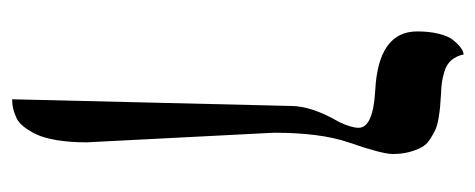

<svg xmlns="http://www.w3.org/2000/svg" viewBox="-258 -336 797 322"><g transform="rotate(90 141.0 -175.5)"><path d="M147 203.1C147.3 203.1 149.2 203 152.6 202.9C156 202.7 159.7 202.1 163.6 201.2C167.5 200.2 172.1 198.6 177.5 196.3C182.9 194 187.9 189.9 192.6 184.1C197.3 178.2 201.7 171.1 205.8 162.6C209.9 154.1 213.1 142.6 215.6 127.9C218 113.3 219.2 96.7 219.2 78.1L203.1 -235.8C203.1 -287.9 208.5 -329.6 219.2 -360.8C232.3 -398.6 238.8 -423.3 238.8 -435.1C238.8 -445.5 237.6 -454.8 235.4 -463.1C233.1 -471.4 230.5 -478.3 227.5 -483.6C224.6 -489 220.1 -493.7 214.1 -497.6C208.1 -501.5 202.8 -504.5 198.2 -506.6C193.7 -508.7 187.2 -510.5 178.7 -512C170.2 -513.4 163.7 -514.3 159.2 -514.6L138.2 -516.1C130.4 -516.4 123.9 -516.9 118.9 -517.6C113.9 -518.2 107.5 -519.7 99.9 -522C92.2 -524.3 86 -528.2 81.3 -533.7C76.6 -539.2 73.4 -546.1 71.8 -554.2L67.9 -553.2C65.3 -552.6 62.1 -550.7 58.3 -547.6C54.6 -544.5 50.8 -540.4 46.9 -535.4C43 -530.4 39.7 -522.6 37.1 -512.2C34.5 -501.8 33.2 -489.7 33.2 -476.1C33.2 -432.8 66.1 -409.3 131.8 -405.8C173.8 -403.5 194.8 -394.2 194.8 -377.9C194.8 -369.8 191.6 -358.9 185.1 -345.2C167.2 -314.6 158.2 -287.6 158.2 -264.2Z"/></g></svg>

Font: Linux Biolinum G
Style: Bold
Weight: 700
Designer: Philipp H. Poll
Foundry: Philipp H. Poll
Version: Version 1.1.0